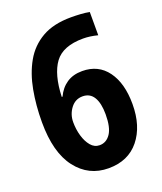

<svg xmlns="http://www.w3.org/2000/svg" viewBox="-136 -810 766 908"><g transform="rotate(-20 247.0 -356.0)"><path d="M31 -302Q31 -387 45 -462.5Q59 -538 92 -596.5Q125 -655 183 -688.5Q241 -722 330 -722Q353 -722 377.5 -720.5Q402 -719 422 -715V-598Q383 -608 349 -608Q247 -608 205.5 -551.5Q164 -495 160 -383H164Q182 -422 214 -443.5Q246 -465 292 -465Q373 -465 418 -403.5Q463 -342 463 -237Q463 -126 408 -58Q353 10 254 10Q154 10 92.5 -70Q31 -150 31 -302ZM251 -107Q285 -107 306 -138Q327 -169 327 -235Q327 -291 308.5 -321.5Q290 -352 253 -352Q216 -352 193 -321.5Q170 -291 170 -252Q170 -216 179.5 -183Q189 -150 207 -128.5Q225 -107 251 -107Z"/></g></svg>

Font: Noto Sans Gujarati Condensed
Style: Bold
Weight: 700
Width: 3
Designer: Jelle Bosma - Monotype Design Team, Universal Thirst
Foundry: Monotype Imaging Inc.
Version: Version 2.106; ttfautohint (v1.8.4.7-5d5b)